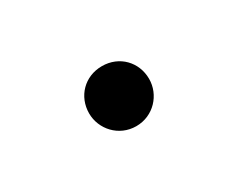

<svg xmlns="http://www.w3.org/2000/svg" viewBox="-34 -518 393 316"><g transform="rotate(-30 162.5 -360.0)"><path d="M162 -303C195 -303 219 -330 219 -360C219 -392 195 -417 162 -417C129 -417 105 -392 105 -360C105 -330 129 -303 162 -303Z"/></g></svg>

Font: Noto Serif CJK KR Light
Style: Regular
Weight: 300
Designer: Ryoko NISHIZUKA 西塚涼子 (kana & ideographs); Frank Grießhammer (Latin, Greek & Cyrillic); Wenlong ZHANG 张文龙 (bopomofo); San
Foundry: Adobe
Version: Version 2.001;hotconv 1.1.0;makeotfexe 2.6.0